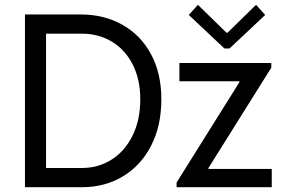

<svg xmlns="http://www.w3.org/2000/svg" viewBox="-20 -780 1195 800"><path d="M84 -719.7H316.4Q413.6 -719.7 490 -676.8Q566.4 -633.8 609.4 -554Q652.3 -474.1 652.3 -366.2Q652.3 -255.9 609.6 -172.9Q566.9 -89.8 491.7 -44.9Q416.5 0 322.3 0H84ZM564.5 -366.2Q564.5 -449.7 532.7 -511.7Q501 -573.7 445.8 -606.7Q390.6 -639.6 322.3 -639.6H171.9V-80.1H322.3Q390.1 -80.1 445.3 -115.2Q500.5 -150.4 532.5 -215.3Q564.5 -280.3 564.5 -366.2ZM715.8 -19.5 977.5 -437.5V-441.4H727.5V-517.6H1110.4V-498L848.6 -80.1V-76.2H1112.3V0H715.8ZM923.8 -643.6H927.7L1046.9 -759.8L1085 -717.8L936.5 -578.1H915L766.6 -717.8L804.7 -759.8Z"/></svg>

Font: Reddit Sans Fudge
Style: Regular
Weight: 400
Designer: Stephen Hutchings
Foundry: Reddit
Version: Version 1.011